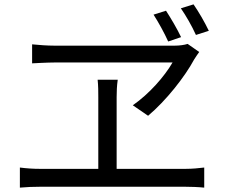

<svg xmlns="http://www.w3.org/2000/svg" viewBox="-20 -869 1040 879"><path d="M740 -820 683 -802C706 -766 732 -719 750 -679L809 -699C791 -737 762 -786 740 -820ZM866 -849 808 -831C832 -796 858 -751 877 -709L936 -728C917 -768 889 -816 866 -849ZM892 -631 839 -668C824 -663 801 -660 780 -660C688 -660 308 -660 229 -660C195 -660 158 -663 127 -666V-579C127 -579 197 -583 233 -583C301 -583 693 -583 770 -583C733 -519 664 -440 588 -387L658 -339C740 -408 826 -517 869 -597C876 -609 884 -619 892 -631ZM71 -102V-10C103 -13 133 -14 162 -14H830C850 -14 888 -13 915 -10V-102C889 -99 861 -96 830 -96H514V-424C514 -450 515 -476 519 -504H427C430 -476 430 -448 430 -424V-96H162C133 -96 102 -98 71 -102Z"/></svg>

Font: Noto Sans Mono CJK HK
Style: Regular
Weight: 400
Designer: Ryoko NISHIZUKA 西塚涼子 (kana, bopomofo & ideographs); Paul D. Hunt (Latin, Greek & Cyrillic); Sandoll Communications 산돌커뮤니
Foundry: Adobe
Version: Version 2.004;hotconv 1.0.118;makeotfexe 2.5.65603